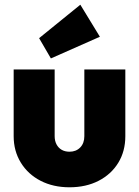

<svg xmlns="http://www.w3.org/2000/svg" viewBox="-20 -784 590 815"><path d="M275 11Q206 11 152.5 -16.5Q99 -44 68.5 -93.5Q38 -143 38 -206V-489H212V-206Q212 -186 220 -171Q228 -156 242 -148Q256 -140 275 -140Q303 -140 320.5 -158Q338 -176 338 -206V-489H512V-206Q512 -142 482 -93Q452 -44 398.5 -16.5Q345 11 275 11ZM196 -536 146 -622 321 -764 404 -628Z"/></svg>

Font: Outfit Thin ExtraBold
Style: Regular
Weight: 800
Version: Version 1.100;gftools[0.9.27]